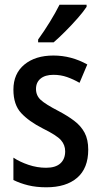

<svg xmlns="http://www.w3.org/2000/svg" viewBox="-20 -837 429 816"><path d="M355 -201Q355 -122 308 -81.5Q261 -41 177 -41Q134 -41 99.5 -49.5Q65 -58 37 -72V-167Q64 -149 101 -136.5Q138 -124 176 -124Q216 -124 236.5 -142.5Q257 -161 257 -194Q257 -221 239 -241.5Q221 -262 162 -291Q103 -321 70 -356.5Q37 -392 37 -456Q37 -524 83.5 -562.5Q130 -601 207 -601Q283 -601 351 -563L318 -485Q292 -500 265 -509.5Q238 -519 207 -519Q172 -519 152.5 -503Q133 -487 133 -459Q133 -431 153 -412.5Q173 -394 229 -365Q267 -345 295.5 -323.5Q324 -302 339.5 -273Q355 -244 355 -201ZM348 -808Q335 -788 310 -759.5Q285 -731 257.5 -703.5Q230 -676 208 -657H142V-669Q168 -705 192 -744Q216 -783 233 -817H348Z"/></svg>

Font: Noto Sans Tamil UI Condensed Medium
Style: Regular
Weight: 500
Width: 3
Designer: Jelle Bosma - Monotype Design Team
Foundry: Monotype Imaging Inc.
Version: Version 2.004; ttfautohint (v1.8.4.7-5d5b)